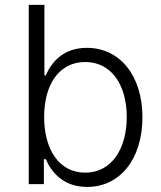

<svg xmlns="http://www.w3.org/2000/svg" viewBox="-20 -747 653 779"><path d="M96.6 0H158V-101.2H165.8C187.9 -51.1 234 11.4 333.5 11.4C467.3 11.4 557.9 -101.9 557.9 -271.3C557.9 -439.3 467 -552.9 332.4 -552.9C232.6 -552.9 187.5 -490.4 165.8 -441.4H160.2V-727.3H96.6ZM159.1 -272.4C159.1 -403.1 219.1 -495.4 325.6 -495.4C435 -495.4 494.3 -398.1 494.3 -272.4C494.3 -145.2 434.3 -46.5 325.6 -46.5C219.8 -46.5 159.1 -140.6 159.1 -272.4Z"/></svg>

Font: TID UI Light
Style: Regular
Weight: 300
Designer: The TID Project Authors
Foundry: Bakken & Bæck
Version: Version 1.001;hotconv 1.0.109;makeotfexe 2.5.65596